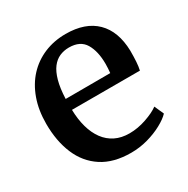

<svg xmlns="http://www.w3.org/2000/svg" viewBox="-136 -686 797 816"><g transform="rotate(-30 262.0 -277.5)"><path d="M280.5 11Q195 11 139 -25.5Q83 -62 55.8 -126.8Q28.5 -191.5 28.5 -276Q28.5 -343 47.8 -396.5Q67 -450 102 -487.8Q137 -525.5 185.2 -545.8Q233.5 -566 290.5 -566Q386.5 -566 438.8 -514.5Q491 -463 493.5 -367Q493.5 -336 492 -313.2Q490.5 -290.5 486.5 -273H153Q154 -226 164.8 -187.5Q175.5 -149 196 -121.2Q216.5 -93.5 246.2 -78.8Q276 -64 315.5 -64Q356.5 -64 398.5 -78.5Q440.5 -93 463 -110L483.5 -64Q466.5 -46 434.8 -28.8Q403 -11.5 363 -0.2Q323 11 280.5 11ZM153 -326.5 372 -327Q373 -336.5 373.8 -348.8Q374.5 -361 374.5 -371Q374.5 -432.5 351.8 -470.8Q329 -509 274 -509Q249 -509 227.8 -499.8Q206.5 -490.5 190.5 -469.5Q174.5 -448.5 164.8 -413.5Q155 -378.5 153 -326.5Z"/></g></svg>

Font: Merriweather 28pt SemiBold
Style: Regular
Weight: 600
Version: Version 2.100